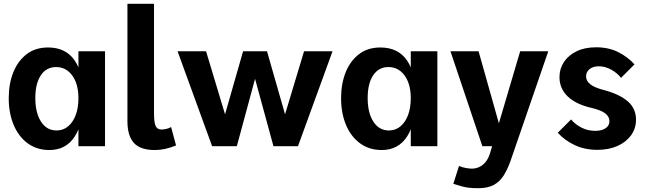

<svg xmlns="http://www.w3.org/2000/svg" viewBox="-20 -770 3399 1011"><path d="M240 20Q175 20 127 -14.5Q79 -49 52.5 -111Q26 -173 26 -253Q26 -329 50 -389Q74 -449 120 -484.5Q166 -520 233 -520Q326 -520 373 -452Q420 -384 420 -253Q420 -124 374 -52Q328 20 240 20ZM278 -83Q313 -83 339 -105Q365 -127 379 -165Q393 -203 393 -253Q393 -303 378.5 -339.5Q364 -376 337.5 -396.5Q311 -417 276 -417Q224 -417 195 -373.5Q166 -330 166 -254Q166 -176 196 -129.5Q226 -83 278 -83ZM393 0V-500H533V0Z M907 -4Q874 9 848 14.5Q822 20 795 20Q719 20 685 -17.5Q651 -55 651 -132V-750H791V-175Q791 -123 800 -105.5Q809 -88 830 -88Q841 -88 855 -91Q869 -94 881 -101Z M915 -500H1065L1165 -168L1260 -500H1386L1481 -168L1581 -500H1731L1549 0H1420L1323 -355L1227 0H1097Z M1990 20Q1925 20 1877 -14.5Q1829 -49 1802.5 -111Q1776 -173 1776 -253Q1776 -329 1800 -389Q1824 -449 1870 -484.5Q1916 -520 1983 -520Q2076 -520 2123 -452Q2170 -384 2170 -253Q2170 -124 2124 -52Q2078 20 1990 20ZM2028 -83Q2063 -83 2089 -105Q2115 -127 2129 -165Q2143 -203 2143 -253Q2143 -303 2128.5 -339.5Q2114 -376 2087.5 -396.5Q2061 -417 2026 -417Q1974 -417 1945 -373.5Q1916 -330 1916 -254Q1916 -176 1946 -129.5Q1976 -83 2028 -83ZM2143 0V-500H2283V0Z M2397 104Q2413 111 2432.5 114.5Q2452 118 2464 118Q2485 118 2503.5 109.5Q2522 101 2536.5 83.5Q2551 66 2560 38L2719 -500H2867L2668 78Q2652 123 2631.5 155Q2611 187 2579.5 204Q2548 221 2497 221Q2465 221 2444.5 218Q2424 215 2407 210Q2390 205 2367 198ZM2352 -500H2500L2641 0H2520Z M2987 -141Q3009 -115 3042 -98Q3075 -81 3114 -81Q3148 -81 3168.5 -94.5Q3189 -108 3189 -132Q3189 -157 3165.5 -174Q3142 -191 3094 -202Q3012 -221 2969 -262.5Q2926 -304 2926 -364Q2926 -408 2949.5 -443.5Q2973 -479 3016 -500Q3059 -521 3119 -521Q3185 -521 3235.5 -495.5Q3286 -470 3321 -431L3250 -360Q3229 -387 3197 -404Q3165 -421 3133 -421Q3103 -421 3084.5 -406Q3066 -391 3066 -368Q3066 -344 3088.5 -326Q3111 -308 3163 -295Q3244 -273 3286.5 -235.5Q3329 -198 3329 -140Q3329 -93 3302.5 -57Q3276 -21 3230.5 -1Q3185 19 3126 19Q3058 19 3005 -6.5Q2952 -32 2917 -71Z"/></svg>

Font: Moderustic SemiBold
Style: Regular
Weight: 600
Designer: Tural Alisoy
Foundry: TAFT Foundry
Version: Version 2.120